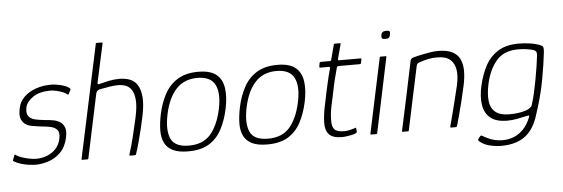

<svg xmlns="http://www.w3.org/2000/svg" viewBox="-58 -874 3462 1180"><g transform="rotate(-5 1673.0 -284.5)"><path d="M5 -65Q5 -68 7.5 -68Q10 -68 12 -66Q25 -56 48.5 -48Q72 -40 96 -35.5Q120 -31 137 -31Q170 -31 201.5 -42.5Q233 -54 257 -78.5Q281 -103 289 -142Q297 -179 282.5 -196Q268 -213 240 -218.5Q212 -224 178 -227Q153 -230 128.5 -234.5Q104 -239 86.5 -251.5Q69 -264 61.5 -287Q54 -310 63 -351Q71 -390 100.5 -418.5Q130 -447 173.5 -462Q217 -477 267 -477Q284 -477 307 -473Q330 -469 350.5 -461.5Q371 -454 383 -442Q384 -440 383.5 -439Q383 -438 383 -435L370 -409Q368 -405 361 -409Q352 -418 333.5 -425Q315 -432 295 -436.5Q275 -441 260 -441Q193 -441 152.5 -413.5Q112 -386 104 -351Q97 -314 110.5 -296.5Q124 -279 150.5 -273Q177 -267 207 -264Q233 -262 258.5 -258Q284 -254 303 -242Q322 -230 330.5 -206.5Q339 -183 330 -143Q318 -88 285 -55Q252 -22 210.5 -8.5Q169 5 130 5Q113 5 87.5 1.5Q62 -2 37 -10Q12 -18 -6 -30Q-7 -34 -6 -36Z M414 -5Q451 -179 488.5 -354Q526 -529 563 -703Q563 -708 568 -708Q576 -708 584 -708Q592 -708 600 -708Q605 -708 605 -703Q592 -644 579 -584Q566 -524 553 -464Q552 -458 553.5 -455.5Q555 -453 563 -455Q593 -463 624.5 -469.5Q656 -476 689 -476Q722 -476 750.5 -466Q779 -456 797.5 -429Q816 -402 820.5 -354Q825 -306 809 -231Q801 -194 791.5 -154Q782 -114 771.5 -76Q761 -38 750 -5Q749 -2 747 -1Q745 0 740 0Q734 0 728 0Q722 0 716 0Q711 0 710 -1.5Q709 -3 710 -9Q726 -58 740 -115.5Q754 -173 766 -227Q781 -294 778 -335.5Q775 -377 760.5 -399.5Q746 -422 724 -430Q702 -438 677 -438Q654 -438 622 -433Q590 -428 562 -422Q555 -420 548.5 -415Q542 -410 539 -397L456 -5Q455 0 450 0H418Q413 0 414 -5Z M1072 5Q1012 5 977 -12.5Q942 -30 926.5 -62Q911 -94 911.5 -138Q912 -182 923 -236Q938 -307 968 -361.5Q998 -416 1048.5 -446.5Q1099 -477 1174 -477Q1250 -477 1286.5 -446.5Q1323 -416 1330.5 -361.5Q1338 -307 1323 -236Q1308 -165 1279 -110.5Q1250 -56 1200.5 -25.5Q1151 5 1072 5ZM1079 -30Q1167 -30 1213.5 -84.5Q1260 -139 1281 -236Q1302 -334 1275 -387Q1248 -440 1166 -440Q1085 -440 1035.5 -387Q986 -334 965 -236Q944 -138 968 -84Q992 -30 1079 -30Z M1560 5Q1500 5 1465 -12.5Q1430 -30 1414.5 -62Q1399 -94 1399.5 -138Q1400 -182 1411 -236Q1426 -307 1456 -361.5Q1486 -416 1536.5 -446.5Q1587 -477 1662 -477Q1738 -477 1774.5 -446.5Q1811 -416 1818.5 -361.5Q1826 -307 1811 -236Q1796 -165 1767 -110.5Q1738 -56 1688.5 -25.5Q1639 5 1560 5ZM1567 -30Q1655 -30 1701.5 -84.5Q1748 -139 1769 -236Q1790 -334 1763 -387Q1736 -440 1654 -440Q1573 -440 1523.5 -387Q1474 -334 1453 -236Q1432 -138 1456 -84Q1480 -30 1567 -30Z M2022 0Q1964 0 1941 -25.5Q1918 -51 1919 -97Q1920 -140 1929.5 -187.5Q1939 -235 1950 -287Q1958 -323 1966 -358Q1974 -393 1984 -428Q1986 -437 1978 -437H1922Q1921 -437 1920 -439Q1919 -441 1919 -442L1923 -467Q1924 -468 1926 -470Q1928 -472 1930 -472H1985Q1990 -472 1992.5 -473.5Q1995 -475 1996 -481L2020 -571Q2021 -576 2024 -576H2057Q2059 -576 2061 -575Q2063 -574 2062 -571L2038 -482Q2037 -477 2038 -474.5Q2039 -472 2043 -472H2177Q2180 -472 2180.5 -471Q2181 -470 2181 -467L2176 -442Q2176 -442 2174 -439.5Q2172 -437 2170 -437H2036Q2034 -437 2030.5 -435Q2027 -433 2026 -428Q2016 -392 2007 -355.5Q1998 -319 1991 -282Q1982 -239 1972 -193Q1962 -147 1963 -103Q1962 -70 1977.5 -52.5Q1993 -35 2037 -35Q2052 -35 2068.5 -38.5Q2085 -42 2103 -48Q2107 -51 2109 -50Q2111 -49 2112 -46L2114 -26Q2115 -20 2103 -14Q2092 -10 2075 -6.5Q2058 -3 2043 -1.5Q2028 0 2022 0Z M2369 -603Q2367 -590 2361.5 -584Q2356 -578 2338 -578Q2322 -578 2318 -584Q2314 -590 2316 -603Q2318 -615 2325 -621Q2332 -627 2349 -627Q2366 -627 2369 -621Q2372 -615 2369 -603ZM2238 -5Q2236 0 2232 0H2199Q2195 0 2196 -5L2294 -467Q2295 -472 2299 -472H2332Q2334 -472 2335 -471Q2336 -470 2335 -467Z M2395 0Q2393 0 2391.5 -1Q2390 -2 2391 -5Q2414 -112 2437 -219Q2460 -326 2482 -434Q2484 -439 2487.5 -443Q2491 -447 2502 -450Q2516 -454 2542.5 -460Q2569 -466 2599.5 -471Q2630 -476 2655 -476Q2710 -476 2742.5 -459Q2775 -442 2789 -411.5Q2803 -381 2803 -340.5Q2803 -300 2793 -253Q2782 -203 2770 -153.5Q2758 -104 2747 -65Q2736 -26 2731 -7Q2729 -2 2727 -1Q2725 0 2719 0H2694Q2687 0 2689 -7Q2691 -13 2695.5 -31Q2700 -49 2707 -75Q2714 -101 2721.5 -132Q2729 -163 2737 -195Q2745 -227 2752 -256Q2764 -311 2758 -351Q2752 -391 2725.5 -414Q2699 -437 2647 -437Q2620 -438 2591 -432Q2562 -426 2538 -417Q2532 -416 2525 -411.5Q2518 -407 2516 -396Q2495 -299 2474.5 -201Q2454 -103 2433 -5Q2432 -3 2431 -1.5Q2430 0 2427 0Z M2902 -242Q2917 -308 2945.5 -361.5Q2974 -415 3024 -446.5Q3074 -478 3152 -478Q3190 -478 3227 -472Q3264 -466 3289 -454Q3299 -450 3301.5 -441Q3304 -432 3302 -413Q3295 -346 3276.5 -244Q3258 -142 3218 -24Q3190 62 3134 100.5Q3078 139 2991 139Q2957 139 2920 130Q2883 121 2857 98Q2852 93 2852 91Q2852 89 2853 87Q2855 84 2857.5 80.5Q2860 77 2862.5 73.5Q2865 70 2868 68Q2870 65 2873 65Q2876 65 2877 66Q2894 76 2913 85Q2932 94 2954.5 99.5Q2977 105 3003 105Q3038 105 3070.5 92.5Q3103 80 3130 52.5Q3157 25 3175 -19Q3175 -21 3176 -22.5Q3177 -24 3177 -26Q3179 -33 3173.5 -32.5Q3168 -32 3160 -30Q3134 -24 3102.5 -18Q3071 -12 3042 -12Q2975 -12 2939 -40.5Q2903 -69 2894.5 -121Q2886 -173 2902 -242ZM2945 -244Q2933 -187 2937.5 -143Q2942 -99 2971 -74.5Q3000 -50 3058 -50Q3085 -50 3112 -53.5Q3139 -57 3162 -65Q3176 -70 3186.5 -78Q3197 -86 3199 -94Q3210 -127 3219 -167.5Q3228 -208 3236 -250.5Q3244 -293 3249.5 -330Q3255 -367 3258 -394Q3259 -401 3258 -411Q3257 -421 3245 -428Q3232 -434 3203.5 -438.5Q3175 -443 3146 -443Q3057 -443 3010.5 -388Q2964 -333 2945 -244Z"/></g></svg>

Font: Glory Thin ExtraLight
Style: Italic
Weight: 250
Italic angle: -12°
Version: Version 1.011